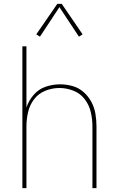

<svg xmlns="http://www.w3.org/2000/svg" viewBox="-20 -975 616 995"><path d="M96 0H117V-320Q117 -357 125.5 -394Q134 -431 157 -461Q180 -491 215.5 -505Q251 -519 288 -519Q325 -519 360.5 -505Q396 -491 419 -461Q442 -431 450.5 -394Q459 -357 459 -320V0H480V-320Q480 -353 474.5 -385.5Q469 -418 453.5 -447Q438 -476 413 -498Q388 -520 356 -529Q324 -538 292 -538Q253 -538 216.5 -525.5Q180 -513 154.5 -483.5Q129 -454 117 -418V-735H96ZM187 -785 288 -938 389 -785 408 -797 300 -955H277L168 -797Z"/></svg>

Font: Iosevka Sparkle Thin
Style: Regular
Weight: 100
Designer: Belleve Invis
Foundry: Belleve Invis
Version: Version 4.5.0; ttfautohint (v1.8.3)